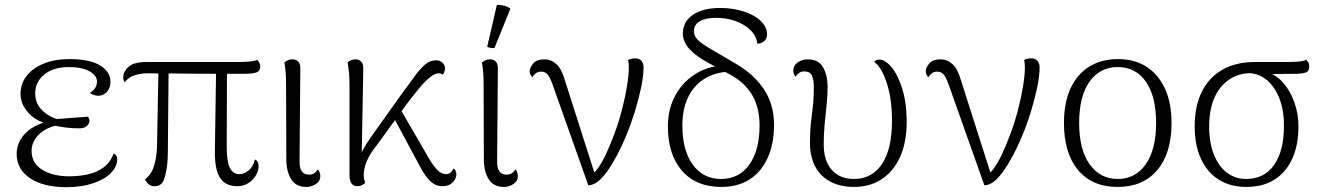

<svg xmlns="http://www.w3.org/2000/svg" viewBox="-20 -762 5477 796"><path d="M256 14Q159 14 104 -23.5Q49 -61 49 -124Q49 -170 82 -206Q115 -242 178 -259L187 -247Q133 -256 99 -293Q65 -330 65 -372Q65 -415 90.5 -447.5Q116 -480 161.5 -498.5Q207 -517 267 -517Q353 -517 395.5 -490.5Q438 -464 438 -423Q438 -398 423.5 -381.5Q409 -365 387 -365Q378 -365 368.5 -368.5Q359 -372 353 -377Q370 -388 376 -399.5Q382 -411 382 -424Q382 -449 351 -466.5Q320 -484 265 -484Q202 -484 164 -453.5Q126 -423 126 -375Q126 -332 156.5 -303Q187 -274 230 -265L231 -245Q176 -237 143.5 -206.5Q111 -176 111 -136Q111 -85 155.5 -58Q200 -31 267 -31Q307 -31 344 -39Q381 -47 409.5 -68Q438 -89 451 -126Q459 -122 462.5 -116Q466 -110 466 -103Q466 -71 439.5 -44.5Q413 -18 365.5 -2Q318 14 256 14ZM309 -230Q277 -230 251.5 -233.5Q226 -237 206 -241L211 -268Q247 -271 279 -273.5Q311 -276 344 -278Q351 -271 351 -262Q351 -250 340.5 -240Q330 -230 309 -230Z M964 10Q913 10 891 -27Q869 -64 871 -141L876 -482H921L920 -152Q920 -92 933 -66Q946 -40 973 -40Q992 -40 1010.5 -55Q1029 -70 1037 -101Q1046 -97 1049 -89.5Q1052 -82 1052 -74Q1052 -54 1040.5 -34.5Q1029 -15 1009 -2.5Q989 10 964 10ZM621 10Q594 10 581 -19Q594 -28 604.5 -43.5Q615 -59 622 -86Q629 -113 631 -154L637 -480H679L676 -144Q676 -94 671 -63.5Q666 -33 659.5 -17Q653 -1 643 4.5Q633 10 621 10ZM497 -421Q491 -430 491 -441Q491 -465 513 -485Q535 -505 588 -505H966Q997 -505 1016.5 -507Q1036 -509 1046 -514Q1050 -511 1054.5 -503.5Q1059 -496 1059 -487Q1059 -467 1042.5 -461.5Q1026 -456 990 -456Q939 -456 887 -456Q835 -456 784.5 -456.5Q734 -457 685 -457.5Q636 -458 591 -458Q564 -458 538.5 -450Q513 -442 497 -421Z M1250 13Q1207 13 1187 -19Q1167 -51 1167 -103L1166 -408Q1166 -442 1164 -465Q1162 -488 1159 -503Q1167 -509 1174.5 -512.5Q1182 -516 1193 -516Q1207 -516 1216.5 -506.5Q1226 -497 1225 -475L1222 -98Q1221 -66 1231 -52Q1241 -38 1261 -38Q1274 -38 1282.5 -43.5Q1291 -49 1298 -60Q1303 -54 1305.5 -46.5Q1308 -39 1308 -32Q1308 -11 1289.5 1Q1271 13 1250 13Z M1462 10Q1445 10 1437 -2Q1429 -14 1429 -36V-408Q1429 -442 1426.5 -465Q1424 -488 1421 -503Q1427 -509 1435.5 -512.5Q1444 -516 1453 -516Q1468 -516 1477.5 -506.5Q1487 -497 1486 -475L1479 -83L1466 -80Q1468 -109 1484 -139Q1500 -169 1516 -191L1647 -375Q1675 -412 1697 -443Q1719 -474 1740.5 -493Q1762 -512 1788 -512Q1804 -512 1814.5 -502Q1825 -492 1825 -478Q1825 -471 1822 -464Q1819 -457 1816 -453Q1812 -455 1808.5 -456.5Q1805 -458 1799 -458Q1782 -458 1760 -439.5Q1738 -421 1714 -391.5Q1690 -362 1665 -329L1542 -160Q1527 -142 1514.5 -121Q1502 -100 1495 -78.5Q1488 -57 1488 -37Q1488 -27 1490 -19Q1492 -11 1494 -3Q1489 1 1481 5.5Q1473 10 1462 10ZM1814 10Q1795 10 1779 0.5Q1763 -9 1748.5 -28Q1734 -47 1720 -74L1604 -290L1631 -325L1755 -111Q1775 -76 1792.5 -58Q1810 -40 1829 -40Q1843 -40 1850 -48.5Q1857 -57 1861 -64Q1865 -60 1868.5 -54Q1872 -48 1872 -39Q1872 -28 1865.5 -17Q1859 -6 1846.5 2Q1834 10 1814 10Z M2069 13Q2026 13 2006 -19Q1986 -51 1986 -103L1985 -408Q1985 -442 1983 -465Q1981 -488 1978 -503Q1986 -509 1993.5 -512.5Q2001 -516 2012 -516Q2026 -516 2035.5 -506.5Q2045 -497 2044 -475L2041 -98Q2040 -66 2050 -52Q2060 -38 2080 -38Q2093 -38 2101.5 -43.5Q2110 -49 2117 -60Q2122 -54 2124.5 -46.5Q2127 -39 2127 -32Q2127 -11 2108.5 1Q2090 13 2069 13ZM2030 -563Q2024 -562 2014 -563.5Q2004 -565 2000 -569L2040 -742Q2056 -742 2071 -738Q2086 -734 2096 -726Z M2419 6 2270 -414Q2260 -442 2250 -453.5Q2240 -465 2224 -465Q2210 -465 2201 -458Q2192 -451 2187 -442Q2183 -446 2179.5 -452Q2176 -458 2176 -467Q2176 -481 2190.5 -498.5Q2205 -516 2237 -516Q2265 -516 2287 -496Q2309 -476 2323 -426L2449 -31L2426 -35Q2440 -39 2457 -62Q2474 -85 2491 -120.5Q2508 -156 2524 -199Q2543 -248 2557 -301Q2571 -354 2579 -402Q2587 -450 2587 -483Q2587 -493 2586 -501.5Q2585 -510 2583 -513Q2588 -516 2596 -518Q2604 -520 2613 -520Q2632 -520 2640 -509Q2648 -498 2648 -484Q2648 -447 2638 -399.5Q2628 -352 2612.5 -301Q2597 -250 2577.5 -203Q2558 -156 2539 -120Q2517 -79 2496.5 -50.5Q2476 -22 2457 -8Q2438 6 2419 6Z M2970 13Q2866 13 2807.5 -54Q2749 -121 2749 -238Q2749 -312 2781.5 -369.5Q2814 -427 2870 -459.5Q2926 -492 2998 -491L3019 -465Q2955 -466 2907.5 -439.5Q2860 -413 2834.5 -362.5Q2809 -312 2809 -241Q2809 -139 2852 -79.5Q2895 -20 2969 -20Q3044 -20 3086.5 -79.5Q3129 -139 3129 -242Q3129 -317 3097.5 -369.5Q3066 -422 3003 -455L2919 -500Q2865 -529 2838 -559Q2811 -589 2811 -623Q2811 -672 2852.5 -700.5Q2894 -729 2965 -729Q3019 -729 3063.5 -714.5Q3108 -700 3134 -675Q3160 -650 3160 -619Q3160 -603 3148.5 -592Q3137 -581 3120 -581Q3115 -614 3091 -637.5Q3067 -661 3030 -674.5Q2993 -688 2948 -688Q2906 -688 2881.5 -674Q2857 -660 2857 -633Q2857 -612 2874 -595.5Q2891 -579 2933 -555L3032 -497Q3107 -453 3148 -390.5Q3189 -328 3189 -245Q3189 -165 3162.5 -107Q3136 -49 3087.5 -18Q3039 13 2970 13Z M3520 13Q3464 13 3422.5 -9Q3381 -31 3359.5 -72Q3338 -113 3338 -170Q3338 -230 3346 -287Q3354 -344 3354 -400Q3354 -432 3346 -449Q3338 -466 3314 -466Q3301 -466 3292 -459Q3283 -452 3278 -444Q3269 -455 3269 -469Q3269 -491 3287.5 -503.5Q3306 -516 3329 -516Q3373 -516 3392 -483.5Q3411 -451 3411 -401Q3411 -366 3407 -328Q3403 -290 3399 -248.5Q3395 -207 3395 -164Q3395 -95 3428.5 -57.5Q3462 -20 3520 -20Q3595 -20 3636.5 -82Q3678 -144 3678 -261Q3678 -350 3657 -416Q3636 -482 3605 -505Q3609 -515 3625 -515Q3650 -515 3676.5 -483Q3703 -451 3721 -392.5Q3739 -334 3739 -257Q3739 -173 3712 -112.5Q3685 -52 3636 -19.5Q3587 13 3520 13Z M4061 6 3912 -414Q3902 -442 3892 -453.5Q3882 -465 3866 -465Q3852 -465 3843 -458Q3834 -451 3829 -442Q3825 -446 3821.5 -452Q3818 -458 3818 -467Q3818 -481 3832.5 -498.5Q3847 -516 3879 -516Q3907 -516 3929 -496Q3951 -476 3965 -426L4091 -31L4068 -35Q4082 -39 4099 -62Q4116 -85 4133 -120.5Q4150 -156 4166 -199Q4185 -248 4199 -301Q4213 -354 4221 -402Q4229 -450 4229 -483Q4229 -493 4228 -501.5Q4227 -510 4225 -513Q4230 -516 4238 -518Q4246 -520 4255 -520Q4274 -520 4282 -509Q4290 -498 4290 -484Q4290 -447 4280 -399.5Q4270 -352 4254.5 -301Q4239 -250 4219.5 -203Q4200 -156 4181 -120Q4159 -79 4138.5 -50.5Q4118 -22 4099 -8Q4080 6 4061 6Z M4614 13Q4508 13 4449.5 -57Q4391 -127 4391 -252Q4391 -336 4418 -395Q4445 -454 4495.5 -485.5Q4546 -517 4615 -517Q4684 -517 4733 -485.5Q4782 -454 4809.5 -395Q4837 -336 4837 -252Q4837 -127 4778 -57Q4719 13 4614 13ZM4614 -20Q4687 -20 4730 -81Q4773 -142 4773 -252Q4773 -363 4730.5 -423.5Q4688 -484 4614 -484Q4540 -484 4497 -423.5Q4454 -363 4454 -252Q4454 -142 4497.5 -81Q4541 -20 4614 -20Z M5147 13Q5082 13 5034 -16.5Q4986 -46 4959.5 -102.5Q4933 -159 4933 -239Q4933 -321 4962 -380.5Q4991 -440 5047 -472.5Q5103 -505 5184 -505H5318Q5348 -505 5366.5 -507Q5385 -509 5395 -514Q5399 -511 5403.5 -504Q5408 -497 5408 -487Q5408 -466 5392.5 -461Q5377 -456 5344 -456L5226 -455L5169 -459Q5115 -459 5075 -431.5Q5035 -404 5014 -355Q4993 -306 4993 -238Q4993 -169 5013 -120Q5033 -71 5067.5 -45.5Q5102 -20 5146 -20Q5221 -20 5262 -78Q5303 -136 5303 -240Q5304 -297 5287.5 -345Q5271 -393 5238.5 -424.5Q5206 -456 5158 -459L5218 -467Q5263 -459 5296 -423Q5329 -387 5346.5 -337Q5364 -287 5363 -235Q5363 -160 5337.5 -104Q5312 -48 5264 -17.5Q5216 13 5147 13Z"/></svg>

Font: Arima Light
Style: Regular
Weight: 300
Designer: Joana Correia and Natanael Gama
Foundry: NDISCOVER
Version: Version 1.101;gftools[0.9.23]